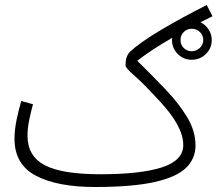

<svg xmlns="http://www.w3.org/2000/svg" viewBox="-20 -727 870 768"><path d="M360 21Q210 21 124 -24Q38 -69 38 -172Q38 -208 46.5 -248.5Q55 -289 65 -323L112 -310Q105 -285 97.5 -250.5Q90 -216 90 -184Q90 -103 158.5 -66.5Q227 -30 382 -30Q542 -30 627.5 -57.5Q713 -85 713 -147Q713 -185 689 -229Q665 -273 619 -322Q551 -396 516.5 -425.5Q482 -455 482 -466Q482 -502 500 -520Q541 -558 623.5 -607Q706 -656 807 -707L830 -662Q805 -650 782 -638Q802 -628 814.5 -609Q827 -590 827 -567Q827 -534 803.5 -511Q780 -488 747 -488Q714 -488 691 -511Q668 -534 668 -567Q668 -572 669 -576Q626 -551 591 -528Q556 -505 529 -484Q589 -425 642 -369.5Q695 -314 728.5 -258.5Q762 -203 762 -145Q762 -92 723.5 -55Q685 -18 596.5 1.5Q508 21 360 21ZM747 -522Q765 -522 779 -535Q793 -548 793 -567Q793 -586 779.5 -599Q766 -612 747 -612Q728 -612 715 -599Q702 -586 702 -567Q702 -548 715 -535Q728 -522 747 -522Z"/></svg>

Font: Noto Sans Arabic UI SmCn Lt
Style: Regular
Weight: 300
Width: 4
Designer: Monotype Design Team, Nadine Chahine and Nizar Qandah
Foundry: Monotype Imaging Inc.
Version: Version 2.010; ttfautohint (v1.8.4.7-5d5b)